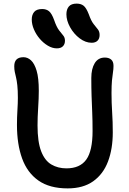

<svg xmlns="http://www.w3.org/2000/svg" viewBox="-20 -1031 713 1064"><path d="M355 13Q255 13 193 -30.5Q131 -74 102.5 -153Q74 -232 74 -339Q74 -380 76.5 -420Q79 -460 79 -488Q79 -531 76 -558Q73 -585 69 -601.5Q65 -618 62 -632Q59 -646 59 -664Q59 -714 110 -714Q133 -714 152 -696.5Q171 -679 183 -639Q195 -599 195 -528Q195 -487 191.5 -434Q188 -381 188 -336Q188 -245 208 -193Q228 -141 264.5 -119.5Q301 -98 348 -98Q423 -98 458 -146.5Q493 -195 493 -305Q493 -364 491 -409Q489 -454 487.5 -498.5Q486 -543 486 -599Q486 -650 505 -681Q524 -712 561 -712Q583 -712 596 -701Q609 -690 609 -666Q609 -648 606 -630Q603 -612 600.5 -585Q598 -558 598 -515Q598 -461 601.5 -408.5Q605 -356 605 -298Q605 -206 578.5 -136Q552 -66 496.5 -26.5Q441 13 355 13ZM488 -794Q454 -794 421.5 -818.5Q389 -843 368.5 -880Q348 -917 348 -952Q348 -979 361.5 -995Q375 -1011 405 -1011Q428 -1011 443 -999.5Q458 -988 472 -952Q485 -915 499 -897.5Q513 -880 522.5 -868Q532 -856 532 -837Q532 -817 520.5 -805.5Q509 -794 488 -794ZM295 -763Q270 -763 245 -778Q220 -793 200 -816.5Q180 -840 168 -868Q156 -896 156 -923Q156 -949 169.5 -965Q183 -981 214 -981Q237 -981 252 -968.5Q267 -956 280 -920Q293 -882 307 -863.5Q321 -845 330.5 -834Q340 -823 340 -805Q340 -786 328.5 -774.5Q317 -763 295 -763Z"/></svg>

Font: Shantell Sans Normal
Style: Regular
Weight: 500
Designer: Stephen Nixon, Anya Danilova, Shantell Martin
Foundry: Arrow Type
Version: Version 1.009;[a7da0bfa3]